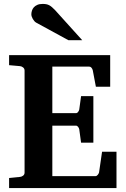

<svg xmlns="http://www.w3.org/2000/svg" viewBox="-20 -949 638 969"><path d="M25.9 0V-50.8L81.1 -56.2Q89.8 -57.1 96.9 -62.7Q104 -68.4 104 -78.1V-592.8Q104 -602.5 96.9 -608.4Q89.8 -614.3 81.1 -615.2L25.9 -620.1V-670.9H536.1V-511.2H463.9L448.2 -594.2Q446.3 -601.6 441.7 -607.2Q437 -612.8 430.2 -612.8H244.1V-377.9H362.8Q369.6 -377.9 374.3 -384.3Q378.9 -390.6 379.9 -396L389.2 -463.9H451.2V-229H389.2L379.9 -296.9Q378.9 -302.2 374.3 -308.6Q369.6 -314.9 362.8 -314.9H244.1V-60.1H461.9Q468.3 -60.1 473.6 -66.9Q479 -73.7 480 -79.1L495.1 -183.1H567.9V0ZM325.2 -746.1 163.1 -834.5Q157.7 -837.4 153.3 -842.5Q148.9 -847.7 145.5 -853.5Q142.1 -859.4 140.1 -865.5Q138.2 -871.6 138.2 -876.5Q138.2 -885.3 141.1 -894.8Q144 -904.3 150.6 -911.9Q157.2 -919.4 168.2 -924.3Q179.2 -929.2 195.3 -929.2Q205.6 -929.2 213.4 -927.7Q221.2 -926.3 228.3 -922.6Q235.4 -918.9 242.4 -912.8Q249.5 -906.7 258.3 -897.5L395 -746.1Z"/></svg>

Font: Charis SIL Eur
Style: Bold
Weight: 700
Foundry: SIL International
Version: Version 5.000